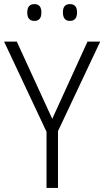

<svg xmlns="http://www.w3.org/2000/svg" viewBox="-20 -917 509 937"><path d="M235 -337 407 -714H469L263 -277V0H207V-274L0 -714H62ZM113 -856Q113 -897 148 -897Q182 -897 182 -856Q182 -815 148 -815Q113 -815 113 -856ZM287 -857Q287 -897 321 -897Q356 -897 356 -857Q356 -815 321 -815Q287 -815 287 -857Z"/></svg>

Font: Noto Sans Sinhala SemiCondensed Light
Style: Regular
Weight: 300
Width: 4
Designer: Jelle Bosma - Monotype Design Team
Foundry: Monotype Imaging Inc.
Version: Version 2.006; ttfautohint (v1.8.4.7-5d5b)